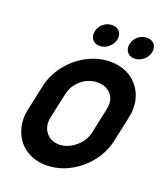

<svg xmlns="http://www.w3.org/2000/svg" viewBox="-136 -817 779 917"><g transform="rotate(20 253.0 -358.5)"><path d="M252 -613Q227 -613 214.5 -630Q202 -647 207 -670Q212 -695 231.5 -711Q251 -727 276 -727Q301 -727 314 -711Q327 -695 322 -670Q317 -647 297 -630Q277 -613 252 -613ZM429 -613Q404 -613 391.5 -630Q379 -647 384 -670Q389 -695 408.5 -711Q428 -727 453 -727Q478 -727 491 -711Q504 -695 499 -670Q494 -647 474 -630Q454 -613 429 -613ZM63 -340Q73 -386 98.5 -426Q124 -466 160 -496Q196 -526 239.5 -543Q283 -560 328 -560Q374 -560 410.5 -543Q447 -526 470.5 -496Q494 -466 502.5 -426Q511 -386 501 -340L473 -210Q463 -164 437.5 -124Q412 -84 376 -54Q340 -24 296.5 -7Q253 10 207 10Q162 10 125.5 -7Q89 -24 66 -54Q43 -84 34 -124Q25 -164 35 -210ZM149 -210Q140 -166 164 -135Q188 -104 232 -104Q253 -104 273.5 -112.5Q294 -121 312 -135.5Q330 -150 342.5 -169Q355 -188 360 -210L388 -341Q398 -389 373 -417.5Q348 -446 304 -446Q283 -446 262.5 -438.5Q242 -431 224.5 -417Q207 -403 194.5 -383.5Q182 -364 177 -340Z"/></g></svg>

Font: VDS
Style: Bold Italic
Weight: 700
Designer: artmaker
Foundry: artmaker
Version: Version 1.000 2009 initial release